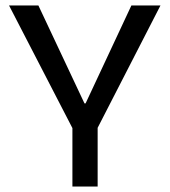

<svg xmlns="http://www.w3.org/2000/svg" viewBox="-20 -680 618 700"><path d="M244 0V-213L13 -660H120L288 -303H292L459 -660H565L336 -214V0Z"/></svg>

Font: Bricolage Grotesque 17pt
Style: Regular
Weight: 400
Version: Version 1.001;gftools[0.9.33.dev8+g029e19f]